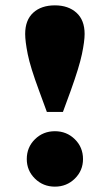

<svg xmlns="http://www.w3.org/2000/svg" viewBox="-20 -681 410 717"><path d="M185 16Q141 16 110.5 -14Q80 -44 80 -87Q80 -131 110.5 -161Q141 -191 185 -191Q229 -191 259.5 -161Q290 -131 290 -87Q290 -44 259.5 -14Q229 16 185 16ZM185 -661Q235 -661 265.5 -633.5Q296 -606 296 -554Q296 -527 286 -479Q276 -431 244 -342L215 -263H155L126 -342Q93 -431 83.5 -479Q74 -527 74 -554Q74 -606 104 -633.5Q134 -661 185 -661Z"/></svg>

Font: Source Serif Pro Black
Style: Regular
Weight: 900
Designer: Frank Grießhammer
Foundry: Adobe Systems Incorporated
Version: Version 3.001;hotconv 1.0.111;makeotfexe 2.5.65597